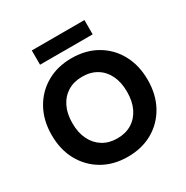

<svg xmlns="http://www.w3.org/2000/svg" viewBox="-198 -1046 1185 1223"><g transform="rotate(-30 395.0 -434.5)"><path d="M395 12Q291 12 211.5 -34Q132 -80 87 -161.5Q42 -243 42 -350Q42 -457 87 -538.5Q132 -620 211.5 -666Q291 -712 395 -712Q500 -712 579.5 -666Q659 -620 703.5 -538.5Q748 -457 748 -350Q748 -243 703.5 -161.5Q659 -80 579.5 -34Q500 12 395 12ZM395 -123Q457 -123 502 -151Q547 -179 571.5 -229.5Q596 -280 596 -350Q596 -420 571.5 -470.5Q547 -521 502 -548.5Q457 -576 395 -576Q334 -576 289 -548.5Q244 -521 219 -470.5Q194 -420 194 -350Q194 -280 219 -229.5Q244 -179 289 -151Q334 -123 395 -123ZM202 -776V-881H589V-776Z"/></g></svg>

Font: DM Sans 28pt Black
Style: Regular
Weight: 900
Version: Version 4.004;gftools[0.9.30]